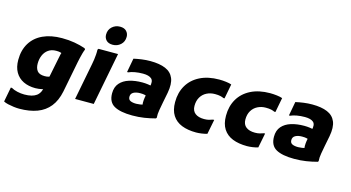

<svg xmlns="http://www.w3.org/2000/svg" viewBox="-105 -1253 3521 1928"><g transform="rotate(15 1655.5 -289.0)"><path d="M174 240Q147 240 115.5 236Q84 232 55.5 225.5Q27 219 9 209L38 57H50Q75 72 112.5 80.5Q150 89 186 89Q269 89 311.5 57.5Q354 26 364 -48L423 -342Q428 -372 434 -395Q440 -418 449 -435L452 -404Q435 -412 421 -415Q407 -418 383 -418Q335 -418 302 -394.5Q269 -371 252.5 -332Q236 -293 236 -246Q236 -198 258.5 -170Q281 -142 336 -142Q360 -142 376 -147Q392 -152 402 -158L376 -20Q367 -14 350 -10Q333 -6 313 -3.5Q293 -1 277 -1Q205 -1 151.5 -27Q98 -53 68 -104.5Q38 -156 38 -232Q38 -333 82.5 -406Q127 -479 210 -517.5Q293 -556 408 -556Q479 -556 538.5 -545.5Q598 -535 651 -517L659 -505Q651 -487 644 -462Q637 -437 631 -411Q625 -385 621 -365L558 -42Q538 56 488 118.5Q438 181 359 210.5Q280 240 174 240Z M914 -623Q869 -623 846.5 -647Q824 -671 824 -705Q824 -756 858.5 -787Q893 -818 941 -818Q985 -818 1007.5 -794Q1030 -770 1030 -736Q1030 -685 995.5 -654Q961 -623 914 -623ZM691 0 765 -382Q770 -406 773.5 -432Q777 -458 779 -484.5Q781 -511 780 -536L788 -547H991L885 0Z M1288 12Q1163 12 1099 -24Q1035 -60 1035 -151Q1035 -217 1070.5 -257.5Q1106 -298 1166 -316.5Q1226 -335 1301 -335Q1332 -335 1360 -331Q1388 -327 1403 -322L1383 -211Q1368 -218 1352 -221.5Q1336 -225 1308 -225Q1266 -225 1239 -210Q1212 -195 1212 -163Q1212 -134 1234.5 -123Q1257 -112 1296 -112Q1313 -112 1336.5 -115.5Q1360 -119 1376 -126V-77Q1364 -91 1360.5 -115.5Q1357 -140 1359.5 -167Q1362 -194 1367 -217L1384 -310Q1401 -374 1373.5 -398Q1346 -422 1285 -422Q1240 -422 1201.5 -415Q1163 -408 1137 -396H1125L1152 -542Q1191 -551 1235 -557Q1279 -563 1324 -563Q1420 -563 1481.5 -537Q1543 -511 1567 -453.5Q1591 -396 1573 -300L1552 -193Q1545 -154 1537 -111Q1529 -68 1532 -29L1525 -21Q1469 -6 1411 3Q1353 12 1288 12Z M1669 -230Q1669 -329 1713 -404Q1757 -479 1840.5 -521Q1924 -563 2040 -563Q2074 -563 2110.5 -558.5Q2147 -554 2168 -546L2139 -394H2127Q2114 -401 2092 -406Q2070 -411 2036 -411Q1989 -411 1950.5 -391.5Q1912 -372 1889.5 -334.5Q1867 -297 1867 -244Q1867 -192 1900.5 -166Q1934 -140 1993 -140Q2022 -140 2043 -145.5Q2064 -151 2083 -158H2095L2065 -6Q2040 2 2008 6.5Q1976 11 1951 11Q1864 11 1801 -14Q1738 -39 1703.5 -92.5Q1669 -146 1669 -230Z M2198 -230Q2198 -329 2242 -404Q2286 -479 2369.5 -521Q2453 -563 2569 -563Q2603 -563 2639.5 -558.5Q2676 -554 2697 -546L2668 -394H2656Q2643 -401 2621 -406Q2599 -411 2565 -411Q2518 -411 2479.5 -391.5Q2441 -372 2418.5 -334.5Q2396 -297 2396 -244Q2396 -192 2429.5 -166Q2463 -140 2522 -140Q2551 -140 2572 -145.5Q2593 -151 2612 -158H2624L2594 -6Q2569 2 2537 6.5Q2505 11 2480 11Q2393 11 2330 -14Q2267 -39 2232.5 -92.5Q2198 -146 2198 -230Z M2971 12Q2846 12 2782 -24Q2718 -60 2718 -151Q2718 -217 2753.5 -257.5Q2789 -298 2849 -316.5Q2909 -335 2984 -335Q3015 -335 3043 -331Q3071 -327 3086 -322L3066 -211Q3051 -218 3035 -221.5Q3019 -225 2991 -225Q2949 -225 2922 -210Q2895 -195 2895 -163Q2895 -134 2917.5 -123Q2940 -112 2979 -112Q2996 -112 3019.5 -115.5Q3043 -119 3059 -126V-77Q3047 -91 3043.5 -115.5Q3040 -140 3042.5 -167Q3045 -194 3050 -217L3067 -310Q3084 -374 3056.5 -398Q3029 -422 2968 -422Q2923 -422 2884.5 -415Q2846 -408 2820 -396H2808L2835 -542Q2874 -551 2918 -557Q2962 -563 3007 -563Q3103 -563 3164.5 -537Q3226 -511 3250 -453.5Q3274 -396 3256 -300L3235 -193Q3228 -154 3220 -111Q3212 -68 3215 -29L3208 -21Q3152 -6 3094 3Q3036 12 2971 12Z"/></g></svg>

Font: Kufam ExtraBold
Style: Italic
Weight: 800
Italic angle: -11°
Designer: Artur Schmal
Foundry: Original Type
Version: Version 1.301; ttfautohint (v1.8.3)